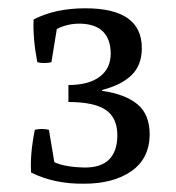

<svg xmlns="http://www.w3.org/2000/svg" viewBox="-20 -747 425 463"><path d="M263 -420Q263 -463 235 -482Q207 -501 145 -501V-542Q194 -542 220.5 -562Q247 -582 247 -618Q246 -689 172 -690Q142 -690 117 -677L104 -597Q96 -595 86 -595Q78 -595 70 -597Q59 -654 61 -700Q113 -727 186 -727Q322 -727 322 -631Q322 -590 297.5 -566Q273 -542 226 -530V-528Q282 -520 311.5 -495.5Q341 -471 341 -422Q340 -364 296.5 -334Q253 -304 183 -304Q111 -303 55 -331Q52 -374 64 -434Q72 -436 80 -436Q90 -436 98 -434L111 -356Q136 -344 185 -343Q262 -343 263 -420Z"/></svg>

Font: Alike
Style: Regular
Weight: 400
Designer: Cyreal (www.cyreal.org)
Foundry: Cyreal (www.cyreal.org)
Version: Version 1.212